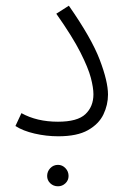

<svg xmlns="http://www.w3.org/2000/svg" viewBox="-20 -472 445 672"><path d="M34 -31 55 -76Q109 -46 183 -46Q251 -46 279 -72.5Q307 -99 307 -142Q307 -165 298 -199.5Q289 -234 261.5 -288.5Q234 -343 177 -424L221 -452Q300 -339 329 -263Q358 -187 358 -141Q358 -105 342 -71.5Q326 -38 288 -16.5Q250 5 184 5Q142 5 101 -4.5Q60 -14 34 -31ZM183 180Q167 180 156 169.5Q145 159 145 144Q145 128 156 116.5Q167 105 183 105Q198 105 209 116.5Q220 128 220 144Q220 159 209 169.5Q198 180 183 180Z"/></svg>

Font: Noto Sans Arabic SemCond Light
Style: Regular
Weight: 300
Width: 4
Designer: Monotype Design Team, Nadine Chahine, Nizar Qandah and Khaled Hosny
Foundry: Monotype Imaging Inc.
Version: Version 2.012; ttfautohint (v1.8.4.7-5d5b)